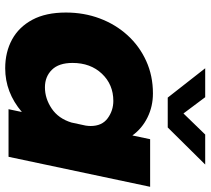

<svg xmlns="http://www.w3.org/2000/svg" viewBox="-55 -723 790 720"><g transform="rotate(90 340.0 -363.0)"><path d="M236 12.5Q175.5 12.5 128.2 -13.2Q81 -39 54 -89.5Q27 -140 27 -215Q27 -283 49.2 -342.2Q71.5 -401.5 112.2 -446.2Q153 -491 208.5 -516.2Q264 -541.5 330.5 -541.5Q379 -541.5 420.2 -521.2Q461.5 -501 488 -464.5L502 -531H680.5L568 0H389.5L400 -50Q326.5 12.5 236 12.5ZM216 -240Q216 -188.5 241.8 -162.5Q267.5 -136.5 307.5 -136.5Q349.5 -136.5 387 -161.8Q424.5 -187 439.5 -236L451 -289.5Q452.5 -300 452.5 -308Q452.5 -350.5 423.5 -371.8Q394.5 -393 358.5 -393Q297 -393 256.5 -350.2Q216 -307.5 216 -240ZM236 -737.5H344.5L405.5 -656L484.5 -737.5H597L458 -597H346Z"/></g></svg>

Font: Epilogue ExtraBold
Style: Italic
Weight: 800
Italic angle: -12°
Designer: Tyler Finck
Foundry: Etcetera Type Co
Version: Version 2.111; ttfautohint (v1.8.3)